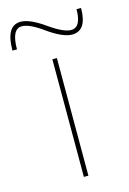

<svg xmlns="http://www.w3.org/2000/svg" viewBox="-135 -765 552 820"><g transform="rotate(-15 141.0 -355.0)"><path d="M-24 -600Q-24 -710 41 -710Q81 -710 146 -664Q208 -620 241 -620Q286 -620 286 -700H306Q306 -600 241 -600Q200 -600 134 -647Q75 -690 41 -690Q-4 -690 -4 -600ZM131 0V-520H151V0Z"/></g></svg>

Font: Mplus 1p Thin
Style: Regular
Weight: 250
Version: Version 1.061